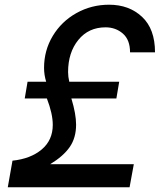

<svg xmlns="http://www.w3.org/2000/svg" viewBox="-20 -795 680 815"><path d="M33 -113Q110 -121 157 -160.5Q204 -200 204 -265Q204 -312 179 -377H85L97 -448H176Q167 -477 167 -507Q167 -581 204 -642.5Q241 -704 304.5 -739.5Q368 -775 443 -775Q528 -775 583 -723.5Q638 -672 638 -573H532Q532 -626 501.5 -652.5Q471 -679 428 -679Q356 -679 312.5 -625.5Q269 -572 269 -489Q269 -470 274 -448H486L474 -377H283Q303 -311 303 -266Q303 -210 276 -171Q249 -132 193 -98H548L530 0H13Z"/></svg>

Font: Open Sauce One Medium Italic
Style: Regular
Weight: 500
Italic angle: -10°
Designer: Alfredo Marco Pradil
Foundry: Creative Sauce Fz LLC
Version: Version 1.477